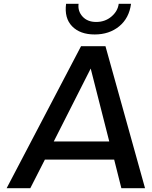

<svg xmlns="http://www.w3.org/2000/svg" viewBox="-20 -994 802 1014"><path d="M480 -812Q403 -812 361 -855Q319 -898 329 -974H395Q390 -935 416 -906.5Q442 -878 488 -878Q535 -878 568.5 -906.5Q602 -935 607 -974H672Q662 -898 609.5 -855Q557 -812 480 -812ZM621 0 583 -151H217L140 0H15L408 -750H537L746 0ZM264 -247H557L459 -632Z"/></svg>

Font: Orkney Medium
Style: MediumItalic
Weight: 500
Designer: Samuel Oakes and Alfredo Marco Pradil
Foundry: Alfredo Marco Pradil
Version: 1.0; ttfautohint (v1.5)